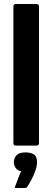

<svg xmlns="http://www.w3.org/2000/svg" viewBox="-20 -728 261 960"><path d="M47 -12V-696Q47 -708 60 -708H161Q175 -708 175 -696V-12Q175 0 161 0H60Q47 0 47 -12ZM165 83Q165 103 156.5 126.5Q148 150 136.5 171.5Q125 193 116 206Q112 212 105 212Q94 212 82.5 212Q71 212 61 212Q54 212 54 209.5Q54 207 58 198Q63 186 71 163.5Q79 141 86 128Q67 125 58 111Q49 97 49 84Q49 63 62.5 48.5Q76 34 108 34Q132 34 148.5 43.5Q165 53 165 83Z"/></svg>

Font: Glory Thin
Style: Bold
Weight: 700
Version: Version 1.011